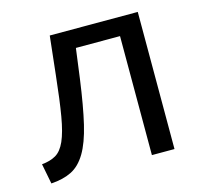

<svg xmlns="http://www.w3.org/2000/svg" viewBox="-83 -612 738 706"><g transform="rotate(-15 286.0 -258.5)"><path d="M14 -72Q46 -75 67.5 -87.5Q89 -100 103.5 -132.5Q118 -165 128 -223.5Q138 -282 148 -376L164 -522H499V0H413V-453H245L230 -340Q216 -238 200.5 -172.5Q185 -107 162 -68.5Q139 -30 107 -14Q75 2 29 5Z"/></g></svg>

Font: IngvarSans
Style: Regular
Weight: 500
Version: Version 3.000